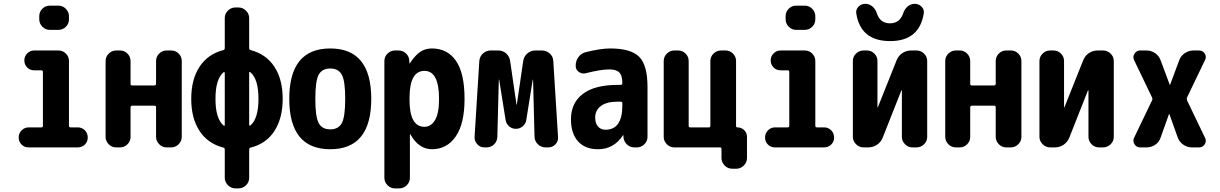

<svg xmlns="http://www.w3.org/2000/svg" viewBox="-20 -790 6540 1029"><path d="M247.1 -759.8H293Q316.4 -759.8 333 -742.7Q349.6 -725.6 349.6 -703.1V-686.5Q349.6 -663.1 333 -646.5Q316.4 -629.9 293 -629.9H247.1Q223.6 -629.9 207 -647Q190.4 -664.1 190.4 -686.5V-703.1Q190.4 -726.6 207 -743.2Q223.6 -759.8 247.1 -759.8ZM396.5 -107.4Q418.9 -107.4 434.6 -91.8Q450.2 -76.2 450.2 -52.7Q450.2 -30.3 434.6 -15.1Q418.9 0 396.5 0H133.8Q110.4 0 95.2 -15.6Q80.1 -31.2 80.1 -52.7Q80.1 -76.2 96.2 -91.8Q112.3 -107.4 133.8 -107.4H202.1Q210 -107.4 210 -116.2V-404.3Q210 -413.1 202.1 -413.1H164.1Q140.6 -413.1 125.5 -428.7Q110.4 -444.3 110.4 -466.3Q110.4 -488.3 126 -503.9Q141.6 -519.5 164.1 -519.5H293Q316.4 -519.5 333 -502.9Q349.6 -486.3 349.6 -462.9V-116.2Q349.6 -107.4 358.4 -107.4Z M897.5 -519.5Q920.9 -519.5 937.5 -502.9Q954.1 -486.3 954.1 -462.9V-56.6Q954.1 -33.2 937 -16.6Q919.9 0 897.5 0H873Q849.6 0 833 -17.1Q816.4 -34.2 816.4 -56.6V-215.8Q816.4 -223.6 806.6 -223.6H689.5Q680.7 -223.6 679.7 -215.8V-56.6Q679.7 -33.2 663.1 -16.6Q646.5 0 623 0H602.5Q579.1 0 562.5 -17.1Q545.9 -34.2 545.9 -56.6V-462.9Q545.9 -486.3 563 -502.9Q580.1 -519.5 602.5 -519.5H623Q646.5 -519.5 663.1 -502.9Q679.7 -486.3 679.7 -462.9V-339.8Q679.7 -332 689.5 -332H806.6Q815.4 -332 816.4 -339.8V-462.9Q816.4 -486.3 833 -502.9Q849.6 -519.5 873 -519.5Z M1321.3 -117.2Q1365.2 -153.3 1365.2 -260.3Q1365.2 -367.2 1321.3 -403.3Q1315.4 -407.2 1315.4 -399.4V-121.1Q1315.4 -119.1 1317.4 -117.7Q1319.3 -116.2 1321.3 -117.2ZM1184.6 -121.1V-399.4Q1184.6 -401.4 1182.6 -402.8Q1180.7 -404.3 1178.7 -403.3Q1134.8 -367.2 1134.8 -260.3Q1134.8 -153.3 1178.7 -117.2Q1184.6 -113.3 1184.6 -121.1ZM1323.2 -521.5Q1406.2 -500 1450.7 -432.1Q1495.1 -364.3 1495.1 -260.3Q1495.1 -156.2 1450.7 -87.9Q1406.2 -19.5 1323.2 1Q1315.4 2.9 1315.4 11.7V163.1Q1315.4 186.5 1298.3 203.1Q1281.2 219.7 1257.8 219.7H1242.2Q1218.8 219.7 1201.7 202.6Q1184.6 185.5 1184.6 163.1V11.7Q1184.6 2.9 1176.8 1Q1093.8 -20.5 1049.3 -88.4Q1004.9 -156.2 1004.9 -260.3Q1004.9 -364.3 1049.3 -432.1Q1093.8 -500 1176.8 -521.5Q1184.6 -523.4 1184.6 -532.2V-693.4Q1184.6 -716.8 1201.7 -733.4Q1218.8 -750 1242.2 -750H1257.8Q1281.2 -750 1298.3 -732.9Q1315.4 -715.8 1315.4 -693.4V-532.2Q1315.4 -523.4 1323.2 -521.5Z M1688 -130.4Q1706.1 -96.7 1750 -96.7Q1793.9 -96.7 1812 -130.4Q1830.1 -164.1 1830.1 -260.3Q1830.1 -356.4 1812 -389.6Q1793.9 -422.9 1750 -422.9Q1706.1 -422.9 1688 -389.6Q1669.9 -356.4 1669.9 -260.3Q1669.9 -164.1 1688 -130.4ZM1530.3 -260.3Q1530.3 -530.3 1750 -530.3Q1969.7 -530.3 1969.7 -260.3Q1969.7 9.8 1750 9.8Q1530.3 9.8 1530.3 -260.3Z M2254.9 -110.4Q2290 -110.4 2311.5 -146.5Q2333 -182.6 2333 -259.8Q2333 -410.2 2254.9 -410.2Q2174.8 -410.2 2174.8 -264.6V-254.9Q2174.8 -110.4 2254.9 -110.4ZM2294.9 -530.3Q2377.9 -530.3 2423.8 -463.9Q2469.7 -397.5 2469.7 -259.8Q2469.7 -127 2422.4 -58.6Q2375 9.8 2294.9 9.8Q2224.6 9.8 2179.7 -69.3Q2179.7 -70.3 2177.7 -70.3Q2176.8 -70.3 2176.8 -69.3V163.1Q2176.8 186.5 2159.7 203.1Q2142.6 219.7 2120.1 219.7H2096.7Q2073.2 219.7 2056.6 202.6Q2040 185.5 2040 163.1V-462.9Q2040 -486.3 2057.1 -502.9Q2074.2 -519.5 2096.7 -519.5H2115.2Q2139.6 -519.5 2156.2 -503.4Q2172.9 -487.3 2173.8 -462.9V-451.2Q2173.8 -450.2 2174.8 -450.2Q2176.8 -450.2 2176.8 -451.2Q2206.1 -495.1 2232.9 -512.7Q2259.8 -530.3 2294.9 -530.3Z M2970.7 -56.6Q2972.7 -33.2 2957 -16.6Q2941.4 0 2918 0H2904.3Q2879.9 0 2862.8 -16.6Q2845.7 -33.2 2844.7 -56.6L2836.9 -362.3Q2836.9 -363.3 2835.9 -363.3Q2835 -363.3 2835 -362.3L2800.8 -148.4Q2797.9 -127 2781.7 -113.3Q2765.6 -99.6 2744.6 -99.6Q2723.6 -99.6 2708 -113.3Q2692.4 -127 2689.5 -148.4L2655.3 -362.3Q2655.3 -363.3 2654.3 -363.3Q2653.3 -363.3 2653.3 -362.3L2645.5 -56.6Q2644.5 -32.2 2627.9 -16.1Q2611.3 0 2586.9 0H2576.2Q2552.7 0 2537.6 -17.1Q2522.5 -34.2 2523.4 -56.6L2548.8 -462.9Q2550.8 -487.3 2568.4 -503.4Q2585.9 -519.5 2610.4 -519.5H2649.4Q2674.8 -519.5 2692.4 -503.9Q2710 -488.3 2713.9 -463.9L2748 -230.5Q2748 -229.5 2749 -229Q2750 -228.5 2750 -230.5L2784.2 -463.9Q2788.1 -488.3 2806.6 -503.9Q2825.2 -519.5 2848.6 -519.5H2883.8Q2908.2 -519.5 2926.3 -503.4Q2944.3 -487.3 2945.3 -462.9Z M3315.4 -224.6V-236.3Q3315.4 -245.1 3305.7 -245.1H3290Q3231.4 -245.1 3200.7 -222.2Q3169.9 -199.2 3169.9 -160.2Q3169.9 -128.9 3185.1 -111.8Q3200.2 -94.7 3224.6 -94.7Q3315.4 -94.7 3315.4 -224.6ZM3250 -530.3Q3361.3 -530.3 3405.8 -485.4Q3450.2 -440.4 3450.2 -325.2V-56.6Q3450.2 -33.2 3433.1 -16.6Q3416 0 3392.6 0H3379.9Q3355.5 0 3338.9 -17.1Q3322.3 -34.2 3321.3 -56.6V-64.5Q3321.3 -65.4 3320.3 -65.4Q3318.4 -65.4 3318.4 -64.5Q3269.5 9.8 3184.6 9.8Q3116.2 9.8 3078.1 -32.2Q3040 -74.2 3040 -150.4Q3040 -238.3 3103.5 -286.6Q3167 -335 3290 -335H3305.7Q3314.5 -335 3315.4 -343.8V-344.7Q3315.4 -384.8 3299.3 -401.4Q3283.2 -418 3245.1 -418Q3200.2 -418 3119.1 -397.5Q3099.6 -392.6 3082.5 -404.3Q3065.4 -416 3065.4 -436.5V-438.5Q3065.4 -464.8 3080.6 -484.9Q3095.7 -504.9 3120.1 -510.7Q3199.2 -530.3 3250 -530.3Z M3931.6 -107.4Q3953.1 -107.4 3968.3 -92.8Q3983.4 -78.1 3983.4 -56.6V56.6Q3983.4 80.1 3966.3 97.2Q3949.2 114.3 3925.8 114.3H3904.3Q3880.9 114.3 3863.8 97.2Q3846.7 80.1 3846.7 56.6V8.8Q3846.7 0 3838.9 0H3593.8Q3570.3 0 3553.7 -17.1Q3537.1 -34.2 3537.1 -56.6V-462.9Q3537.1 -486.3 3554.2 -502.9Q3571.3 -519.5 3593.8 -519.5H3614.3Q3637.7 -519.5 3654.3 -502.9Q3670.9 -486.3 3670.9 -462.9V-116.2Q3670.9 -107.4 3678.7 -107.4H3779.3Q3787.1 -107.4 3787.1 -116.2V-462.9Q3787.1 -486.3 3804.2 -502.9Q3821.3 -519.5 3843.8 -519.5H3868.2Q3891.6 -519.5 3908.2 -502.9Q3924.8 -486.3 3924.8 -462.9V-115.2Q3924.8 -107.4 3931.6 -107.4Z M4247.1 -759.8H4293Q4316.4 -759.8 4333 -742.7Q4349.6 -725.6 4349.6 -703.1V-686.5Q4349.6 -663.1 4333 -646.5Q4316.4 -629.9 4293 -629.9H4247.1Q4223.6 -629.9 4207 -647Q4190.4 -664.1 4190.4 -686.5V-703.1Q4190.4 -726.6 4207 -743.2Q4223.6 -759.8 4247.1 -759.8ZM4396.5 -107.4Q4418.9 -107.4 4434.6 -91.8Q4450.2 -76.2 4450.2 -52.7Q4450.2 -30.3 4434.6 -15.1Q4418.9 0 4396.5 0H4133.8Q4110.4 0 4095.2 -15.6Q4080.1 -31.2 4080.1 -52.7Q4080.1 -76.2 4096.2 -91.8Q4112.3 -107.4 4133.8 -107.4H4202.1Q4210 -107.4 4210 -116.2V-404.3Q4210 -413.1 4202.1 -413.1H4164.1Q4140.6 -413.1 4125.5 -428.7Q4110.4 -444.3 4110.4 -466.3Q4110.4 -488.3 4126 -503.9Q4141.6 -519.5 4164.1 -519.5H4293Q4316.4 -519.5 4333 -502.9Q4349.6 -486.3 4349.6 -462.9V-116.2Q4349.6 -107.4 4358.4 -107.4Z M4930.7 -716.8Q4906.2 -569.3 4749.5 -569.8Q4592.8 -570.3 4569.3 -716.8Q4565.4 -738.3 4580.6 -753.9Q4595.7 -769.5 4617.7 -769.5Q4639.6 -769.5 4656.2 -754.9Q4672.9 -740.2 4679.7 -717.8Q4697.3 -665 4749.5 -665Q4801.8 -665 4820.3 -717.8Q4827.1 -740.2 4843.8 -754.9Q4860.4 -769.5 4882.3 -769.5Q4904.3 -769.5 4919.4 -753.9Q4934.6 -738.3 4930.7 -716.8ZM4891.6 -519.5Q4915 -519.5 4932.1 -502.9Q4949.2 -486.3 4949.2 -462.9V-56.6Q4949.2 -33.2 4932.1 -16.6Q4915 0 4891.6 0H4870.1Q4846.7 0 4830.1 -17.1Q4813.5 -34.2 4813.5 -56.6V-304.7Q4813.5 -305.7 4812 -305.7Q4810.5 -305.7 4810.5 -304.7L4710.9 -52.7Q4701.2 -28.3 4680.2 -14.2Q4659.2 0 4632.8 0H4608.4Q4585 0 4567.9 -17.1Q4550.8 -34.2 4550.8 -56.6V-462.9Q4550.8 -486.3 4567.9 -502.9Q4585 -519.5 4608.4 -519.5H4626Q4649.4 -519.5 4666 -502.9Q4682.6 -486.3 4682.6 -462.9V-214.8Q4682.6 -213.9 4683.6 -213.9Q4684.6 -213.9 4684.6 -214.8L4785.2 -466.8Q4794.9 -491.2 4815.9 -505.4Q4836.9 -519.5 4863.3 -519.5Z M5397.5 -519.5Q5420.9 -519.5 5437.5 -502.9Q5454.1 -486.3 5454.1 -462.9V-56.6Q5454.1 -33.2 5437 -16.6Q5419.9 0 5397.5 0H5373Q5349.6 0 5333 -17.1Q5316.4 -34.2 5316.4 -56.6V-215.8Q5316.4 -223.6 5306.6 -223.6H5189.5Q5180.7 -223.6 5179.7 -215.8V-56.6Q5179.7 -33.2 5163.1 -16.6Q5146.5 0 5123 0H5102.5Q5079.1 0 5062.5 -17.1Q5045.9 -34.2 5045.9 -56.6V-462.9Q5045.9 -486.3 5063 -502.9Q5080.1 -519.5 5102.5 -519.5H5123Q5146.5 -519.5 5163.1 -502.9Q5179.7 -486.3 5179.7 -462.9V-339.8Q5179.7 -332 5189.5 -332H5306.6Q5315.4 -332 5316.4 -339.8V-462.9Q5316.4 -486.3 5333 -502.9Q5349.6 -519.5 5373 -519.5Z M5891.6 -519.5Q5915 -519.5 5932.1 -502.9Q5949.2 -486.3 5949.2 -462.9V-56.6Q5949.2 -33.2 5932.1 -16.6Q5915 0 5891.6 0H5870.1Q5846.7 0 5830.1 -17.1Q5813.5 -34.2 5813.5 -56.6V-304.7Q5813.5 -305.7 5812 -305.7Q5810.5 -305.7 5810.5 -304.7L5710.9 -52.7Q5701.2 -28.3 5680.2 -14.2Q5659.2 0 5632.8 0H5608.4Q5585 0 5567.9 -17.1Q5550.8 -34.2 5550.8 -56.6V-462.9Q5550.8 -486.3 5567.9 -502.9Q5585 -519.5 5608.4 -519.5H5626Q5649.4 -519.5 5666 -502.9Q5682.6 -486.3 5682.6 -462.9V-214.8Q5682.6 -213.9 5683.6 -213.9Q5684.6 -213.9 5684.6 -214.8L5785.2 -466.8Q5794.9 -491.2 5815.9 -505.4Q5836.9 -519.5 5863.3 -519.5Z M6438.5 -468.8 6341.8 -267.6Q6338.9 -259.8 6341.8 -252L6438.5 -50.8Q6447.3 -33.2 6436.5 -16.6Q6425.8 0 6406.2 0H6368.2Q6342.8 0 6321.8 -14.6Q6300.8 -29.3 6292 -52.7L6247.1 -178.7Q6247.1 -179.7 6246.1 -179.7Q6245.1 -179.7 6245.1 -178.7L6200.2 -52.7Q6192.4 -28.3 6171.4 -14.2Q6150.4 0 6124 0H6089.8Q6071.3 0 6060.5 -16.6Q6049.8 -33.2 6057.6 -50.8L6154.3 -252Q6158.2 -259.8 6154.3 -267.6L6057.6 -468.8Q6049.8 -486.3 6060.5 -502.9Q6071.3 -519.5 6089.8 -519.5H6123Q6149.4 -519.5 6170.4 -505.4Q6191.4 -491.2 6200.2 -466.8L6249 -335.9Q6249 -335 6250 -335Q6251 -335 6251 -335.9L6299.8 -466.8Q6308.6 -491.2 6330.1 -505.4Q6351.6 -519.5 6377 -519.5H6406.2Q6425.8 -519.5 6436.5 -502.9Q6447.3 -486.3 6438.5 -468.8Z"/></svg>

Font: Rounded Mgen+ 2m bold
Style: Bold
Weight: 700
Designer: [Source Han Sans]
Ryoko NISHIZUKA  (kana & ideographs); Paul D. Hunt (Latin, Greek & Cyrillic); Wenlong ZHANG  (bopomofo
Version: Version 1.059.20150602